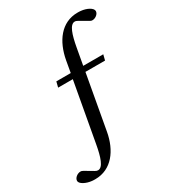

<svg xmlns="http://www.w3.org/2000/svg" viewBox="-276 -832 1092 1212"><g transform="rotate(-30 269.5 -226.5)"><path d="M32 256C40 257 48 257 56 257C175 257 247 158 269 33L340 -361H483L493 -401H347L369 -523C384 -606 404 -670 440 -670C447 -670 454 -667 461 -663L523 -627C531 -622 536 -621 542 -621C564 -621 589 -640 589 -661C589 -684 549 -705 507 -709C499 -710 491 -710 483 -710C364 -710 294 -611 271 -486L256 -401H151L141 -361H248L170 70C155 153 135 217 99 217C92 217 87 215 78 210L17 174C9 169 3 168 -2 168C-24 168 -50 187 -50 209C-50 231 -9 252 32 256Z"/></g></svg>

Font: Hedvig Letters Serif 24pt
Style: Regular
Weight: 400
Designer: Alexander Örn & Tor Weibull
Foundry: Kanon Foundry
Version: Version 1.000